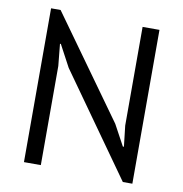

<svg xmlns="http://www.w3.org/2000/svg" viewBox="-81 -787 834 874"><g transform="rotate(10 336.5 -350.0)"><path d="M211 -458 157 -559H153L163 -458V0H85V-711H129L464 -244L516 -148H521L510 -244V-700H588V11H544Z"/></g></svg>

Font: PT Sans
Style: Regular
Weight: 400
Version: Version 2.003W OFL; ttfautohint (v1.6)